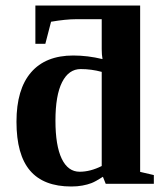

<svg xmlns="http://www.w3.org/2000/svg" viewBox="-20 -675 596 705"><path d="M544.9 0H368.2L357.9 -25.9Q330.6 -8.3 315.9 -2.7Q301.3 2.9 282.7 6.3Q264.2 9.8 241.7 9.8Q140.1 9.8 90.3 -48.6Q40.5 -106.9 40.5 -228Q40.5 -347.2 94 -409.2Q147.5 -471.2 249 -471.2Q302.2 -471.2 356.4 -458Q353.5 -474.1 353.5 -494.6V-604.5H259.8Q221.7 -604.5 167.5 -595.2L146.5 -514.2H109.9V-654.8H494.6V-43.9L544.9 -32.2ZM183.6 -231.9Q183.6 -140.6 206.5 -92.5Q229.5 -44.4 272.5 -44.4Q311.5 -44.4 353.5 -65.4V-411.1Q315.4 -421.4 276.4 -421.4Q232.4 -421.4 208 -373.3Q183.6 -325.2 183.6 -231.9Z"/></svg>

Font: Tinos
Style: Bold
Weight: 700
Designer: Steve Matteson
Foundry: Monotype Imaging Inc.
Version: Version 1.23